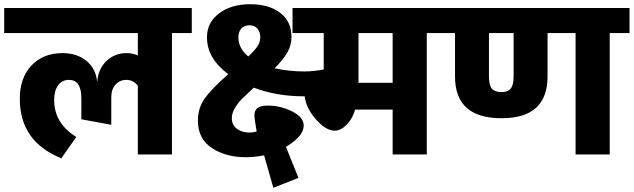

<svg xmlns="http://www.w3.org/2000/svg" viewBox="-40 -733 3007 911"><path d="M870 -695V-576H776V0H614V-326Q593 -354 559 -354Q529 -354 508.5 -332Q488 -310 488 -271V-141L346 -167V-267Q346 -354 287 -354Q255 -354 236 -328.5Q217 -303 217 -258Q217 -148 322 -83L251 18Q54 -61 54 -264Q54 -364 109.5 -422.5Q165 -481 257 -481Q326 -481 371 -443.5Q416 -406 421 -342Q425 -405 464.5 -443Q504 -481 560 -481Q590 -481 614 -470V-576H-20V-695Z M1164 -317Q1124 -280 1107 -263Q1090 -246 1075 -221Q1060 -196 1060 -172Q1060 -140 1084 -122Q1108 -104 1144 -104Q1161 -104 1178 -109Q1167 -171 1167 -184Q1167 -209 1181.5 -220.5Q1196 -232 1231 -232Q1291 -232 1346 -204.5Q1401 -177 1401 -137Q1401 -90 1326 -42L1317 -36L1376 111L1257 158L1213 4Q1169 13 1126 13Q1032 13 965.5 -30.5Q899 -74 899 -161Q899 -221 932 -267Q965 -313 1043 -381Q942 -456 942 -556Q942 -626 999.5 -669.5Q1057 -713 1147 -713Q1236 -713 1289.5 -672Q1343 -631 1343 -558Q1343 -519 1324 -485Q1305 -451 1263 -409Q1331 -394 1405 -394Q1447 -394 1500 -404L1509 -288Q1456 -276 1402 -276Q1273 -276 1164 -317ZM1439 -576H1387L1369 -695H1439ZM1144 -613Q1119 -613 1105 -597.5Q1091 -582 1091 -556Q1091 -504 1138 -465Q1171 -496 1183 -515.5Q1195 -535 1195 -556Q1195 -581 1181.5 -597Q1168 -613 1144 -613Z M2079 -695V-576H1985V0H1823V-213H1645Q1633 -170 1605 -141.5Q1577 -113 1548 -113Q1504 -113 1454.5 -172Q1405 -231 1405 -291Q1405 -340 1464 -340H1496V-576H1348V-695ZM1823 -340V-576H1661V-340Z M2947 -695V-576H2853V0H2691V-576H2558V-370Q2558 -172 2340 -172Q2119 -172 2119 -370V-576H2039V-695ZM2397 -370V-576H2280V-370Q2280 -329 2294 -312.5Q2308 -296 2340 -296Q2370 -296 2383.5 -313Q2397 -330 2397 -370Z"/></svg>

Font: FiraGO ExtraBold
Style: Regular
Weight: 800
Designer: bBox Type
Foundry: bBox Type GmbH
Version: Version 1.001;PS 001.001;hotconv 1.0.88;makeotf.lib2.5.64775